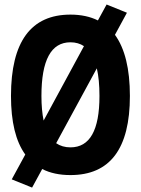

<svg xmlns="http://www.w3.org/2000/svg" viewBox="-20 -768 626 853"><path d="M122.6 65.4 167.5 -17.1C202.6 1 244.6 9.8 293 9.8C468.3 9.8 557.1 -106.4 557.1 -341.8C557.1 -462.4 534.7 -552.7 490.7 -613.3L543.9 -711.4L453.6 -748L415 -677.2C380.9 -694.3 339.8 -703.1 293 -703.1C117.7 -703.1 28.8 -583 28.8 -341.8C28.8 -226.6 49.8 -140.1 92.3 -81.5L32.2 28.8ZM293 -113.3C268.6 -113.3 247.1 -119.6 229.5 -131.8L410.2 -464.4C418 -431.2 421.9 -390.1 421.9 -341.8C421.9 -189 378.9 -113.3 293 -113.3ZM173.8 -232.4C167.5 -263.2 164.1 -299.3 164.1 -341.8C164.1 -501 207 -580.1 293 -580.1C315.9 -580.1 336.4 -574.2 353 -563Z"/></svg>

Font: Cascadia Code
Style: Bold
Weight: 700
Monospace: yes
Designer: Aaron Bell
Foundry: Saja Typeworks
Version: Version 2404.023